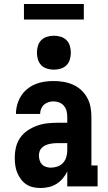

<svg xmlns="http://www.w3.org/2000/svg" viewBox="-20 -934 540 962"><path d="M184 8Q165 8 146 4Q127 0 111.5 -10.5Q96 -21 84.5 -36.5Q73 -52 66 -69.5Q59 -87 56.5 -105.5Q54 -124 54 -143Q54 -170 60 -196Q66 -222 81 -243.5Q96 -265 118 -280Q140 -295 165 -304Q190 -313 216 -316Q242 -319 269 -319H317V-348Q317 -363 313.5 -377.5Q310 -392 300.5 -403.5Q291 -415 277 -420.5Q263 -426 248 -426Q235 -426 222.5 -422Q210 -418 200.5 -409.5Q191 -401 186 -388.5Q181 -376 181 -363H60Q60 -387 66.5 -410Q73 -433 85.5 -453Q98 -473 116.5 -488Q135 -503 156.5 -512Q178 -521 201.5 -524.5Q225 -528 248 -528Q273 -528 297.5 -524Q322 -520 345 -510Q368 -500 386.5 -483Q405 -466 417 -444Q429 -422 433.5 -397.5Q438 -373 438 -348V-105H469V0H317V-75Q308 -56 294.5 -40Q281 -24 263.5 -13Q246 -2 225.5 3Q205 8 184 8ZM234 -94Q251 -94 267.5 -99.5Q284 -105 295.5 -117.5Q307 -130 312 -146.5Q317 -163 317 -180V-217H269Q258 -217 247.5 -216Q237 -215 226.5 -212.5Q216 -210 206.5 -205.5Q197 -201 189.5 -193.5Q182 -186 178.5 -176Q175 -166 175 -155Q175 -143 178.5 -131Q182 -119 190 -110.5Q198 -102 210 -98Q222 -94 234 -94ZM250 -585Q233 -585 216 -590Q199 -595 187 -607Q175 -619 170 -636Q165 -653 165 -670Q165 -687 170 -704Q175 -721 187 -733Q199 -745 216 -750Q233 -755 250 -755Q267 -755 284 -750Q301 -745 313 -733Q325 -721 330 -704Q335 -687 335 -670Q335 -653 330 -636Q325 -619 313 -607Q301 -595 284 -590Q267 -585 250 -585ZM100 -836V-914H400V-836Z"/></svg>

Font: Iosevka Curly Slab Extrabold
Style: Regular
Weight: 800
Monospace: yes
Designer: Belleve Invis
Foundry: Belleve Invis
Version: Version 22.1.2; ttfautohint (v1.8.4)